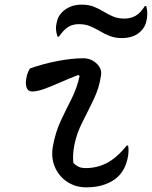

<svg xmlns="http://www.w3.org/2000/svg" viewBox="-20 -793 654 827"><path d="M109 -498Q165 -518 227 -530Q289 -542 339 -542Q372 -542 396 -519.5Q420 -497 415 -468Q408 -416 384 -366Q360 -316 335 -267Q310 -218 300 -167Q292 -125 296 -91Q306 -81 318 -75Q330 -69 349 -69Q398 -69 440.5 -91Q483 -113 526 -166H532Q534 -153 533.5 -139Q533 -125 529 -108Q518 -60 487 -31Q466 -11 431.5 1.5Q397 14 351 14Q306 14 270 -9.5Q234 -33 216.5 -73.5Q199 -114 208 -164Q219 -224 241.5 -272Q264 -320 287.5 -366Q311 -412 323 -466L317 -470Q278 -455 240.5 -438.5Q203 -422 172 -410.5Q141 -399 118 -399Q101 -399 94.5 -416Q88 -433 95 -464Q99 -482 109 -498ZM516 -713Q543 -713 564 -725Q585 -737 604 -767H610Q612 -759 613.5 -748.5Q615 -738 614 -726Q614 -713 608.5 -694Q603 -675 586 -658Q557 -629 504 -629Q476 -629 453 -638Q430 -647 410 -659Q390 -671 368.5 -680Q347 -689 320 -689Q291 -689 271 -675Q251 -661 234 -635H228Q225 -643 223 -653Q221 -663 221 -676Q222 -689 227 -707Q232 -725 248 -741Q263 -756 284 -764.5Q305 -773 332 -773Q362 -773 384.5 -764Q407 -755 426.5 -743Q446 -731 467 -722Q488 -713 516 -713Z"/></svg>

Font: Recursive Mn Csl St
Style: Italic
Weight: 400
Italic angle: -15°
Monospace: yes
Version: Version 1.079;hotconv 1.0.112;makeotfexe 2.5.65598; ttfautoh